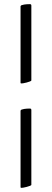

<svg xmlns="http://www.w3.org/2000/svg" viewBox="-20 -783 249 925"><path d="M131 -396Q131 -393 124 -390.5Q117 -388 108.5 -385.5Q100 -383 92.5 -382Q85 -381 84 -381Q79 -381 79 -383.5Q79 -386 79 -389V-750Q79 -752 79 -753Q81 -757 84 -758Q97 -762 109 -762.5Q121 -763 123 -763Q130 -763 130 -760Q131 -759 131 -757ZM79 -247Q79 -249 79 -250Q81 -254 84 -255Q97 -259 109 -259.5Q121 -260 123 -260Q130 -260 130 -257Q131 -256 131 -254V107Q131 110 124 112.5Q117 115 108.5 117.5Q100 120 92.5 121Q85 122 84 122Q79 122 79 119.5Q79 117 79 114Z"/></svg>

Font: Vermiglione SemiBold
Style: Regular
Weight: 600
Version: Version 1.000